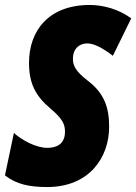

<svg xmlns="http://www.w3.org/2000/svg" viewBox="-38 -744 549 774"><path d="M152 10C323 10 402 -110 402 -233C402 -314 380 -369 318 -417C264 -458 256 -482 256 -507C256 -551 285 -569 314 -569C340 -569 376 -551 417 -519L491 -670C441 -707 378 -724 324 -724C157 -724 79 -619 79 -491C79 -407 105 -357 167 -305C214 -265 224 -243 224 -213C224 -158 183 -148 153 -148C107 -148 52 -178 18 -208L-18 -37C28 -1 81 10 152 10Z"/></svg>

Font: Noto Sans UI Condensed Black
Style: Italic
Weight: 900
Width: 3
Italic angle: -192°
Designer: Monotype Design Team
Foundry: Monotype Imaging Inc.
Version: Version 1.901